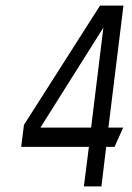

<svg xmlns="http://www.w3.org/2000/svg" viewBox="-20 -669 475 689"><path d="M391 -142 422 -211H369L423 -649H339L66 -221L56 -142H299L281 0H344L361 -142ZM307 -211H125L351 -570Z"/></svg>

Font: Gamestation Condensed
Style: Italic
Weight: 400
Width: 3
Designer: Jonas Hecksher
Foundry: Jonas Hecksher, Playtypeª, e-types AS
Version: Version 1.003